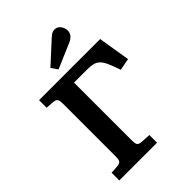

<svg xmlns="http://www.w3.org/2000/svg" viewBox="-265 -1062 1184 1184"><g transform="rotate(-45 326.5 -470.5)"><path d="M60 0V-67L117 -71Q134 -73 141.5 -82.5Q149 -92 149 -122V-582Q149 -605 143 -616.5Q137 -628 114 -630L60 -634V-700H593L627 -491L549 -476Q532 -526 518.5 -556Q505 -586 489 -600.5Q473 -615 452.5 -619.5Q432 -624 402 -624H289V-118Q289 -94 295 -83.5Q301 -73 322 -71L389 -67V0ZM279 -749 250 -791 390 -919Q404 -932 414.5 -936.5Q425 -941 435 -941Q460 -941 474.5 -921Q489 -901 489 -879Q489 -838 440 -818Z"/></g></svg>

Font: Literata 7pt SemiBold
Style: Regular
Weight: 600
Designer: Latin by Veronika Burian and Jose Scaglione. Greek by Irene Vlachou. Cyrillic by Vera Evstafieva.
Foundry: TypeTogether
Version: Version 3.002